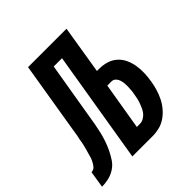

<svg xmlns="http://www.w3.org/2000/svg" viewBox="-237 -883 1031 1031"><g transform="rotate(-45 278.5 -367.5)"><path d="M187 0 293 -640H230L175 -312Q171 -287 166.5 -261.5Q162 -236 156 -211Q150 -186 141.5 -161Q133 -136 121.5 -112Q110 -88 95 -65Q80 -42 57 -27Q34 -12 8 -6Q-18 0 -43 0L-28 -95Q-20 -95 -12 -99Q-4 -103 1 -109.5Q6 -116 10.5 -123.5Q15 -131 18.5 -138.5Q22 -146 24.5 -154Q27 -162 29 -170Q31 -178 33.5 -186Q36 -194 38 -201.5Q40 -209 42 -217Q44 -225 46 -233Q48 -241 49 -249Q50 -257 51.5 -265Q53 -273 55 -281Q57 -289 58 -296.5Q59 -304 60.5 -312Q62 -320 63 -328L130 -735H422L377 -459H392Q422 -459 449 -451Q476 -443 496.5 -425Q517 -407 529 -381.5Q541 -356 545.5 -328Q550 -300 549 -270.5Q548 -241 543 -212Q539 -187 531.5 -161.5Q524 -136 512 -111.5Q500 -87 482 -65.5Q464 -44 441.5 -28.5Q419 -13 393 -6.5Q367 0 342 0ZM341 -95Q354 -95 367.5 -102.5Q381 -110 390.5 -121.5Q400 -133 406 -146.5Q412 -160 417 -173.5Q422 -187 425 -200.5Q428 -214 430 -228Q433 -241 434 -255Q435 -269 435.5 -282.5Q436 -296 434.5 -309Q433 -322 429 -334Q425 -346 415.5 -355Q406 -364 392 -364H361L316 -95Z"/></g></svg>

Font: Iosevka XBd Ex Obl
Style: Regular
Weight: 800
Width: 7
Italic angle: -9°
Monospace: yes
Designer: Belleve Invis
Foundry: Belleve Invis
Version: Version 32.5.0; ttfautohint (v1.8.4)